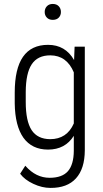

<svg xmlns="http://www.w3.org/2000/svg" viewBox="-20 -734 512 954"><path d="M107.9 -277.3V-227.5Q107.9 -132.3 137.2 -87.4Q166.5 -43 229 -42.5Q312.5 -42.5 346.7 -120.6V-374.5Q311.5 -458.5 230 -459Q167 -459 137.7 -414.6Q108.4 -370.6 107.9 -277.3ZM53.2 -220.2V-273.9Q53.2 -392.6 94.2 -451.7Q135.7 -511.2 218.8 -511.2Q304.7 -511.2 348.1 -435.5L350.6 -500.5L351.1 -502H352.1H399.9H401.4V-500.5V13.2Q400.9 104.5 357.4 152.3Q314 200.2 230.5 199.7Q188.5 199.7 145.5 179.4Q102.5 159.2 80.6 129.9L80.1 128.9L80.6 128.4L104.5 91.3L106 89.4L106.9 90.8Q158.7 149.4 226.6 149.4Q289.1 149.4 317.9 116.2Q346.2 83 346.7 15.6V-59.1Q303.7 9.3 218.8 9.3Q138.7 9.3 96.2 -49.8Q54.7 -108.9 53.2 -220.2ZM202.1 -674.3Q202.1 -691.4 212.9 -702.9Q223.6 -714.4 242.2 -714.4Q261.2 -714.4 272 -702.9Q282.7 -691.4 282.7 -674.3Q282.7 -657.7 272 -646.5Q261.2 -635.3 242.2 -635.3Q223.6 -635.3 212.9 -646.5Q202.1 -657.7 202.1 -674.3Z"/></svg>

Font: MAUL Condensed Light
Style: Light
Weight: 300
Designer: MAUL
Version: Version 2.137; 2017; ttfautohint (v1.8.3)